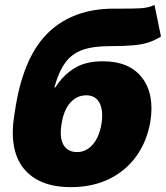

<svg xmlns="http://www.w3.org/2000/svg" viewBox="-20 -763 685 793"><path d="M617.9 -742.9 644.9 -612.2Q620 -596.6 593.8 -587.9Q567.5 -579.2 529.5 -575.8Q491.5 -572.4 431.8 -572.4Q364.3 -572.4 320.5 -556.8Q276.6 -541.2 249.5 -503.9Q222.3 -466.6 204.5 -402H208.8Q239.7 -451 286 -480.5Q332.4 -509.9 404.8 -509.9Q514.6 -509.9 566.8 -441.9Q619 -373.9 600.9 -259.9Q586.6 -178.3 542.8 -117.5Q498.9 -56.8 430.2 -23.4Q361.5 9.9 272.7 9.9Q139.6 9.9 77.4 -67.8Q15.3 -145.6 39.8 -292.6L45.5 -328.1Q80.6 -535.9 182.9 -631.6Q285.2 -727.3 450.3 -727.3Q457.4 -727.3 464.1 -727.3Q470.9 -727.3 477.3 -727.3Q524.9 -726.9 560.2 -728.9Q595.5 -730.8 617.9 -742.9ZM298.3 -134.9Q335.6 -134.9 362.6 -165.5Q389.6 -196 399.1 -251.4Q407.7 -307.9 390.8 -338.6Q373.9 -369.3 336.6 -369.3Q297.2 -369.3 270.1 -338.6Q242.9 -307.9 234.4 -251.4Q224.8 -196 241.8 -165.5Q258.9 -134.9 298.3 -134.9Z"/></svg>

Font: Inter UI Black
Style: Italic
Weight: 900
Italic angle: -9.39999°
Designer: Rasmus Andersson
Foundry: rsms
Version: 3.2;8d6f07862